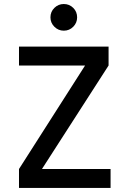

<svg xmlns="http://www.w3.org/2000/svg" viewBox="-20 -922 626 942"><path d="M147.5 -33.2 73.2 -92.8 438.5 -665 512.7 -600.6ZM73.2 0V-92.8H522.5V0ZM73.2 -600.6V-693.4H512.7V-600.6ZM293 -771.5Q266.1 -771.5 246.8 -790.8Q227.5 -810.1 227.5 -836.9Q227.5 -864.3 246.8 -883.3Q266.1 -902.3 293 -902.3Q320.3 -902.3 339.4 -883.3Q358.4 -864.3 358.4 -836.9Q358.4 -810.1 339.4 -790.8Q320.3 -771.5 293 -771.5Z"/></svg>

Font: Cascadia Mono
Style: Regular
Weight: 400
Monospace: yes
Designer: Aaron Bell
Foundry: Saja Typeworks
Version: Version 2404.023